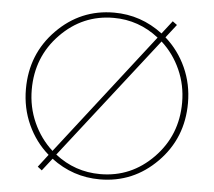

<svg xmlns="http://www.w3.org/2000/svg" viewBox="-57 -903 1095 982"><g transform="rotate(5 490.5 -412.0)"><path d="M74 -412Q74 -592 196 -716Q318 -840 490 -840Q628 -840 740 -755L792 -822L815 -805L762 -737Q830 -677 868 -593Q906 -509 906 -412Q906 -232 784 -108Q662 16 490 16Q352 16 241 -68L191 -4L169 -21L219 -86Q151 -145 112.5 -229.5Q74 -314 74 -412ZM104 -412Q104 -322 139.5 -243Q175 -164 237 -108L722 -732Q619 -813 490 -813Q331 -813 217.5 -696.5Q104 -580 104 -412ZM876 -412Q876 -501 841 -579.5Q806 -658 744 -714L258 -91Q360 -11 490 -11Q649 -11 762.5 -127.5Q876 -244 876 -412Z"/></g></svg>

Font: Spartan MB
Style: Regular
Weight: 250
Designer: Matt Bailey
Foundry: Matt Bailey
Version: Version 1.000